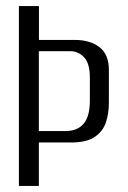

<svg xmlns="http://www.w3.org/2000/svg" viewBox="-20 -611 420 631"><path d="M42.1 0V-591H108V-479.8H225.7Q276 -479.8 306.9 -456Q337.8 -432.3 337.8 -381.6V-272.9Q337.8 -238.6 328.2 -209.2Q318.6 -179.7 291.6 -161.2Q264.7 -142.7 213 -142.7H107.7V0ZM107.7 -180.2H193.7Q234.7 -180.2 255 -204.6Q275.3 -228.9 275.3 -280.4V-356.6Q275.3 -402.3 256.5 -422.5Q237.8 -442.8 210.3 -442.8H107.7Z"/></svg>

Font: Alumni Sans SC Thin
Style: Regular
Weight: 100
Designer: Robert E. Leuschke
Foundry: Robert E. Leuschke
Version: Version 1.018